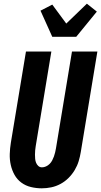

<svg xmlns="http://www.w3.org/2000/svg" viewBox="-20 -1015 549 1043"><path d="M207 8Q177 8 148 1Q119 -6 96 -23Q73 -40 59 -65Q45 -90 38.5 -119Q32 -148 33 -178.5Q34 -209 39 -240L121 -735H259L174 -221Q172 -209 171 -197.5Q170 -186 170 -174.5Q170 -163 171 -152Q172 -141 176 -131Q180 -121 188 -113.5Q196 -106 208 -106Q219 -106 230 -111Q241 -116 249.5 -124.5Q258 -133 263.5 -143.5Q269 -154 273 -165Q277 -176 279.5 -187Q282 -198 284 -209L371 -735H509L419 -190Q415 -165 407.5 -140Q400 -115 386 -91.5Q372 -68 352.5 -48.5Q333 -29 309 -16Q285 -3 259 2.5Q233 8 207 8ZM264 -815 200 -957 264 -990 340 -887 452 -995 506 -952 394 -815Z"/></svg>

Font: Iosevka Term Curly Hv Obl
Style: Regular
Weight: 900
Italic angle: -9°
Designer: Belleve Invis
Foundry: Belleve Invis
Version: Version 32.3.0